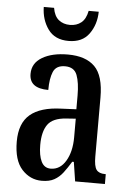

<svg xmlns="http://www.w3.org/2000/svg" viewBox="-54 -784 572 835"><g transform="rotate(5 232.5 -367.0)"><path d="M160 10Q109 10 73 -29.5Q37 -69 37 -151Q37 -231 82 -269Q127 -307 218 -310L283 -313V-373Q283 -429 270.5 -462Q258 -495 218 -495Q179 -495 166.5 -465.5Q154 -436 154 -386Q71 -386 71 -449Q71 -496 114 -521.5Q157 -547 226 -547Q304 -547 343.5 -507.5Q383 -468 383 -373V-115Q383 -73 394 -58Q405 -43 432 -43H435V0H305L292 -84H285Q268 -56 252 -35Q236 -14 214.5 -2Q193 10 160 10ZM194 -46Q235 -46 259.5 -87Q284 -128 284 -191V-272L242 -269Q184 -265 162 -234Q140 -203 140 -145Q140 -99 153 -72.5Q166 -46 194 -46ZM223 -606Q163 -606 133.5 -647Q104 -688 103 -744H148Q154 -708 174 -692Q194 -676 223 -676Q252 -676 272 -692Q292 -708 299 -744H343Q342 -688 312.5 -647Q283 -606 223 -606Z"/></g></svg>

Font: Noto Serif Myanmar ExtraCondensed Medium
Style: Regular
Weight: 500
Width: 2
Designer: Ben Mitchell and the Monotype Design Team
Foundry: Monotype Imaging Inc.
Version: Version 2.106; ttfautohint (v1.8.4.7-5d5b)